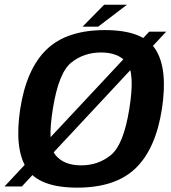

<svg xmlns="http://www.w3.org/2000/svg" viewBox="-54 -812 744 836"><path d="M-34.5 0H41L669.5 -674H595.5ZM282.5 5Q449 5 536.5 -79.5Q624 -164 651 -337.5Q677.5 -511 623.8 -596Q570 -681 403 -681Q236 -681 148.5 -596.2Q61 -511.5 34 -337.5Q8 -164.5 61.5 -79.8Q115 5 282.5 5ZM299.5 -92Q224 -92 187.5 -137Q151 -182 176 -337.5Q201 -495 256 -539.2Q311 -583.5 386 -583.5Q461 -583.5 497.8 -539.2Q534.5 -495 509 -337.5Q484 -182 429 -137Q374 -92 299.5 -92ZM305.5 -696H373.5L499 -791.5H399.5Z"/></svg>

Font: Anybody Thin SemiBold
Style: Italic
Weight: 600
Italic angle: -10°
Version: Version 1.113;gftools[0.9.25]